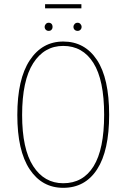

<svg xmlns="http://www.w3.org/2000/svg" viewBox="-20 -890 605 920"><path d="M503 -340Q503 -168 445.5 -79Q388 10 283 10Q181 10 122 -79Q63 -168 63 -339Q63 -511 122.5 -601Q182 -691 283 -691Q386 -691 444.5 -603Q503 -515 503 -340ZM86 -339Q86 -176 139 -94Q192 -12 283 -12Q378 -12 428.5 -93.5Q479 -175 479 -340Q479 -507 427.5 -588.5Q376 -670 283 -670Q192 -670 139 -587Q86 -504 86 -339ZM232 -761Q232 -753 227 -747.5Q222 -742 213 -742Q205 -742 199.5 -747.5Q194 -753 194 -761Q194 -769 199.5 -775Q205 -781 213 -781Q222 -781 227 -775.5Q232 -770 232 -761ZM371 -761Q371 -753 365.5 -747.5Q360 -742 352 -742Q343 -742 337.5 -747.5Q332 -753 332 -761Q332 -769 337.5 -775Q343 -781 352 -781Q360 -781 365.5 -775Q371 -769 371 -761ZM370 -850H196V-870H370Z"/></svg>

Font: Fira Sans Extra Condensed Thin
Style: Regular
Weight: 250
Width: 1
Designer: Carrois Corporate & Edenspiekermann AG
Foundry: Carrois Corporate GbR & Edenspiekermann AG
Version: Version 4.203